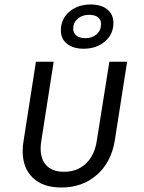

<svg xmlns="http://www.w3.org/2000/svg" viewBox="-20 -825 640 855"><path d="M81 -152Q81 -177 85 -198L140 -550H219L164 -198Q161 -180 161 -164Q161 -114 188 -87Q215 -60 265 -60Q324 -60 362.5 -96.5Q401 -133 411 -198L467 -550H546L491 -198Q475 -102 411 -46Q347 10 253 10Q172 10 126.5 -33Q81 -76 81 -152ZM251 -689Q251 -740 288.5 -772.5Q326 -805 384 -805Q431 -805 458 -783Q485 -761 485 -723Q485 -672 447 -640Q409 -608 352 -608Q306 -608 278.5 -630Q251 -652 251 -689ZM430 -718Q430 -738 416 -748.5Q402 -759 376 -759Q346 -759 326 -741.5Q306 -724 306 -697Q306 -678 320.5 -666.5Q335 -655 359 -655Q391 -655 410.5 -672.5Q430 -690 430 -718Z"/></svg>

Font: JetBrains Mono Semi Light
Style: Italic
Weight: 350
Italic angle: -9°
Monospace: yes
Designer: Philipp Nurullin, Konstantin Bulenkov
Foundry: JetBrains
Version: 2.002